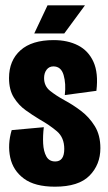

<svg xmlns="http://www.w3.org/2000/svg" viewBox="-20 -691 407 723"><path d="M187 12Q111 12 70 -18.5Q29 -49 18.5 -98Q8 -147 24 -201L145 -212Q141 -180 142.5 -150.5Q144 -121 154.5 -102Q165 -83 188 -83Q222 -83 222 -130Q222 -173 194.5 -196.5Q167 -220 128 -242Q103 -257 76.5 -276Q50 -295 32 -324Q14 -353 14 -397Q14 -463 57 -501.5Q100 -540 182 -540Q235 -540 274 -520Q313 -500 332 -458Q351 -416 343 -349L224 -333Q229 -376 219.5 -408.5Q210 -441 181 -441Q165 -441 155.5 -428.5Q146 -416 146 -397Q146 -367 168.5 -349Q191 -331 222 -314Q254 -297 285 -273.5Q316 -250 337 -216Q358 -182 358 -133Q358 -71 317 -29.5Q276 12 187 12ZM222 -565H109L159 -671H300Z"/></svg>

Font: Bricolage Grotesque 96pt Condensed Bricolage Grotesque 48pt Condensed Regular
Style: Bold
Weight: 700
Width: 3
Designer: Mathieu Triay
Foundry: Atelier Triay
Version: Version 1.001; ttfautohint (v1.8.4.7-5d5b);gftools[0.9.33.de